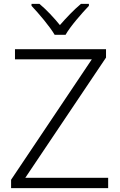

<svg xmlns="http://www.w3.org/2000/svg" viewBox="-20 -967 615 987"><path d="M261 -788H317C341 -831 400 -898 437 -937V-947H396C360 -917 320 -875 288 -838C258 -875 219 -917 183 -947H142V-937C179 -898 236 -831 261 -788ZM536 0V-53H110L525 -671V-714H57V-662H452L37 -43V0Z"/></svg>

Font: Noto Sans Gujarati Light
Style: Regular
Weight: 300
Designer: Jelle Bosma - Monotype Design Team, Universal Thirst
Foundry: Monotype Imaging Inc.
Version: Version 2.106